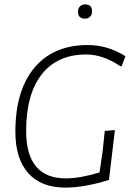

<svg xmlns="http://www.w3.org/2000/svg" viewBox="-20 -849 615 874"><path d="M368 -829Q399 -829 399 -797Q399 -782 390 -773Q381 -764 367 -764Q335 -764 335 -796Q335 -811 344 -820Q353 -829 368 -829ZM380 -644Q470 -644 551 -593L534 -548H527Q449 -601 372 -601Q241 -601 170 -510.5Q99 -420 99 -253Q99 -37 280 -37Q344 -37 433 -64L447 -159L457 -253L503 -257L492 -164L476 -30Q364 5 278 5Q167 5 108.5 -61Q50 -127 50 -249Q50 -437 136.5 -540.5Q223 -644 380 -644Z"/></svg>

Font: Alegreya Sans Light
Style: Italic
Weight: 300
Italic angle: -7°
Designer: Juan Pablo del Peral
Foundry: Huerta Tipografica
Version: Version 2.007